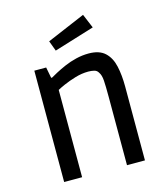

<svg xmlns="http://www.w3.org/2000/svg" viewBox="-117 -881 839 971"><g transform="rotate(-15 303.0 -396.0)"><path d="M98 0V-583H160L171 -526H176Q186 -532 207.5 -543.5Q229 -555 257.5 -567.5Q286 -580 319 -588Q352 -596 385 -596Q441 -596 470.5 -568.5Q500 -541 510.5 -493.5Q521 -446 521 -387V0H427V-358Q427 -414 425 -443.5Q423 -473 412 -488Q405 -501 390.5 -504.5Q376 -508 360 -508Q326 -508 291 -497.5Q256 -487 229 -475Q202 -463 192 -457V0ZM229 -653 209 -707 409 -792 440 -718Z"/></g></svg>

Font: Ruda Medium
Style: Regular
Weight: 500
Version: Version 2.001